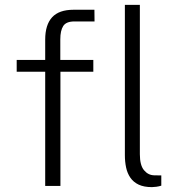

<svg xmlns="http://www.w3.org/2000/svg" viewBox="-20 -763 731 788"><path d="M363 -517V-468.5H228V0H165.5V-468.5H48.5V-517H165.5V-600.5Q165.5 -661 193.8 -692Q222 -723 282.5 -723H367.5L368 -675H285.5Q251.5 -675 239.5 -656.2Q227.5 -637.5 227.5 -601.5V-517ZM603.5 5Q571 5 549.2 -5.2Q527.5 -15.5 515 -33.8Q502.5 -52 497.5 -75.8Q492.5 -99.5 492.5 -126.5V-743H554V-130Q554 -85 571 -64.5Q588 -44 612.5 -43.5L642 -43V-1Q632.5 2 621.8 3.5Q611 5 603.5 5Z"/></svg>

Font: Public Sans ExtraLight
Style: Regular
Weight: 250
Designer: The Public Sans Project Authors: Dan O. Williams and USWDS (Libre Franklin designed by Pablo Impallari and Rodrigo Fuenz
Version: Version 1.007